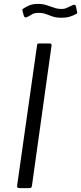

<svg xmlns="http://www.w3.org/2000/svg" viewBox="-20 -965 416 985"><path d="M235 -742Q247 -742 244 -728L144 -13Q142 -4 140 -2Q138 0 128 0H81Q72 0 69.5 -3.5Q67 -7 68 -14L170 -732Q171 -739 173 -740.5Q175 -742 180 -742ZM370 -893Q358 -886 339.5 -880Q321 -874 295 -874Q268 -874 249.5 -880.5Q231 -887 215 -893Q199 -899 177 -899Q154 -899 141.5 -890Q129 -881 115 -876Q109 -875 106.5 -877Q104 -879 102 -885L96 -907Q95 -912 94.5 -915Q94 -918 98 -920Q115 -931 132 -938Q149 -945 173 -945Q198 -945 217.5 -939Q237 -933 256 -926Q275 -919 296 -919Q309 -919 318 -922.5Q327 -926 335.5 -930.5Q344 -935 354 -939Q361 -942 365 -939.5Q369 -937 370 -931L375 -906Q376 -902 376 -898.5Q376 -895 370 -893Z"/></svg>

Font: Libre Franklin Light
Style: Italic
Weight: 300
Italic angle: -8°
Designer: Pablo Impallari, Rodrigo Fuenzalida, Nhung Nguyen
Foundry: Impallari Type
Version: Version 3.000